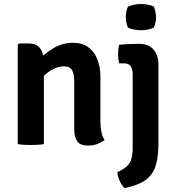

<svg xmlns="http://www.w3.org/2000/svg" viewBox="-20 -719 878 958"><path d="M124.5 -502Q163 -502 181 -476.8Q199 -451.5 199 -408V0Q185.5 2.5 168.2 3.5Q151 4.5 134 4.5Q117.5 4.5 100.2 3.5Q83 2.5 68.5 0V-495.5L75 -502ZM481 -115.5Q481 -88 485.5 -63.5Q490 -39 502 -20.5Q487.5 -9 466 -0.8Q444.5 7.5 420 7.5Q381 7.5 365.8 -13.5Q350.5 -34.5 350.5 -74V-307.5Q350.5 -349 339.8 -368.5Q329 -388 298.5 -388Q278 -388 253.5 -377.8Q229 -367.5 206 -347.2Q183 -327 167 -296V-415Q201.5 -451 246.2 -478.2Q291 -505.5 344.5 -505.5Q391 -505.5 421 -483.2Q451 -461 466 -422.2Q481 -383.5 481 -334ZM770.5 -3Q770.5 63.5 756.8 107.8Q743 152 706.8 178.8Q670.5 205.5 602 219.5Q588.5 208 578 185.5Q567.5 163 565.5 140Q594 127 610.8 112.8Q627.5 98.5 634.8 76Q642 53.5 642 17V-348Q642 -374 632 -388.5Q622 -403 596.5 -403H574.5Q569 -425 569 -448Q569 -459.5 570.2 -471.5Q571.5 -483.5 574.5 -495.5Q598 -498 621.8 -499Q645.5 -500 659.5 -500H677Q721 -500 745.8 -472Q770.5 -444 770.5 -395.5ZM607.5 -633.5Q607.5 -646 610.2 -659.8Q613 -673.5 618 -685.5Q629 -691.5 647.2 -695.2Q665.5 -699 683 -699Q700.5 -699 719.5 -695.2Q738.5 -691.5 748 -685.5Q753 -673.5 755.8 -659.5Q758.5 -645.5 758.5 -633.5Q758.5 -621.5 755.8 -607.5Q753 -593.5 748 -582Q738.5 -576 719.5 -572Q700.5 -568 683 -568Q665.5 -568 646.8 -571.8Q628 -575.5 618 -582Q613 -593.5 610.2 -607.5Q607.5 -621.5 607.5 -633.5Z"/></svg>

Font: Signika Light SemiBold
Style: Regular
Weight: 600
Version: Version 2.003;gftools[0.9.32]